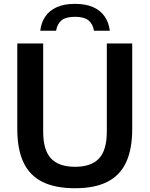

<svg xmlns="http://www.w3.org/2000/svg" viewBox="-20 -965 774 994"><path d="M368.5 9.5Q265 9.5 199 -23.8Q133 -57 101.2 -125Q69.5 -193 69.5 -297V-740H203.5V-284Q203.5 -188 244 -144.8Q284.5 -101.5 368.5 -101.5Q452.5 -101.5 492.8 -144.8Q533 -188 533 -284V-740H664.5V-297Q664.5 -193 633 -125Q601.5 -57 536 -23.8Q470.5 9.5 368.5 9.5ZM188.5 -806Q193.5 -848.5 214.5 -879.5Q235.5 -910.5 273.8 -927.8Q312 -945 368 -945Q424.5 -945 462.8 -927.8Q501 -910.5 522.2 -879.2Q543.5 -848 548.5 -806H466.5Q460.5 -841.5 437.8 -859.8Q415 -878 368 -878Q321.5 -878 298.8 -859.8Q276 -841.5 270.5 -806Z"/></svg>

Font: Encode Sans SC SemiBold
Style: Regular
Weight: 600
Version: Version 3.002